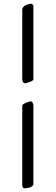

<svg xmlns="http://www.w3.org/2000/svg" viewBox="-20 -725 300 1035"><path d="M112 -276C121 -276 160 -287 160 -297V-692C160 -699 153 -705 146 -705C140 -705 100 -696 100 -674V-299C100 -289 106 -276 112 -276ZM112 290C121 290 160 287 160 266V-157C160 -167 153 -179 146 -179C140 -179 100 -166 100 -156V276C100 283 106 290 112 290Z"/></svg>

Font: Garamond-Math
Style: Regular
Weight: 400
Version: Version 2019-08-16